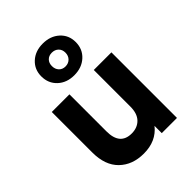

<svg xmlns="http://www.w3.org/2000/svg" viewBox="-225 -892 1015 1015"><g transform="rotate(-45 282.5 -385.0)"><path d="M278.8 -543Q222.7 -543 186.8 -576.4Q150.9 -609.9 150.9 -662.1Q150.9 -713.9 186.8 -746.8Q222.7 -779.8 278.8 -779.8Q335.4 -779.8 371.8 -746.8Q408.2 -713.9 408.2 -662.1Q408.2 -609.9 371.8 -576.4Q335.4 -543 278.8 -543ZM242.7 -623.5Q256.3 -608.9 278.8 -608.9Q301.3 -608.9 315.7 -623.5Q330.1 -638.2 330.1 -661.1Q330.1 -684.1 315.7 -698Q301.3 -711.9 278.8 -711.9Q256.3 -711.9 242.7 -698Q229 -684.1 229 -661.1Q229 -638.2 242.7 -623.5ZM246.1 9.8Q161.1 9.8 109.1 -41Q57.1 -91.8 57.1 -187V-490.2H189V-212.9Q189 -110.8 275.9 -110.8Q318.8 -110.8 345 -137.7Q371.1 -164.6 371.1 -216.8V-490.2H502.9V0H389.2V-54.2Q338.4 9.8 246.1 9.8Z"/></g></svg>

Font: SUSE
Style: Bold
Weight: 700
Designer: Rene Bieder
Foundry: SUSE
Version: Version 1.000